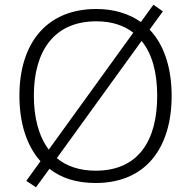

<svg xmlns="http://www.w3.org/2000/svg" viewBox="-20 -814 808 811"><path d="M705 -409C705 -530 672 -626 612 -689L668 -766L628 -794L575 -721C525 -756 462 -776 387 -776C173 -776 62 -627 62 -410C62 -295 92 -199 151 -133L91 -50L132 -23L189 -101C238 -62 303 -41 384 -41C597 -41 705 -191 705 -409ZM123 -410C123 -598 208 -724 387 -724C451 -724 503 -707 543 -676L186 -182C144 -238 123 -316 123 -410ZM644 -409C644 -218 563 -93 384 -93C316 -93 261 -112 220 -146L578 -641C622 -588 644 -509 644 -409Z"/></svg>

Font: Noto Sans Tamil UI Light
Style: Regular
Weight: 300
Designer: Jelle Bosma - Monotype Design Team
Foundry: Monotype Imaging Inc.
Version: Version 2.004